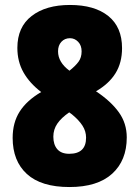

<svg xmlns="http://www.w3.org/2000/svg" viewBox="-20 -744 562 774"><path d="M262 -724Q361 -724 416.5 -679.5Q472 -635 472 -550Q472 -491 445.5 -448.5Q419 -406 367 -376Q427 -336 459 -291.5Q491 -247 491 -190Q491 -97 432 -43.5Q373 10 260 10Q146 10 88.5 -42.5Q31 -95 31 -188Q31 -250 59.5 -294.5Q88 -339 146 -373Q99 -409 74.5 -452.5Q50 -496 50 -551Q50 -635 107.5 -679.5Q165 -724 262 -724ZM262 -590Q241 -590 227.5 -575.5Q214 -561 214 -537Q214 -493 260 -459Q284 -478 296.5 -495Q309 -512 309 -537Q309 -561 295 -575.5Q281 -590 262 -590ZM195 -193Q195 -161 211 -142.5Q227 -124 259 -124Q327 -124 327 -189Q327 -215 312.5 -237.5Q298 -260 270 -283L259 -291Q227 -269 211 -245.5Q195 -222 195 -193Z"/></svg>

Font: Noto Sans Thai Cond Blk
Style: Regular
Weight: 900
Width: 3
Designer: Monotype Design Team
Foundry: Monotype Imaging Inc.
Version: Version 2.002; ttfautohint (v1.8.4.7-5d5b)